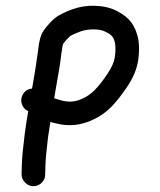

<svg xmlns="http://www.w3.org/2000/svg" viewBox="-20 -438 550 659"><path d="M166 -101C166 -101.7 166.2 -102.7 166.5 -104C166.8 -105.3 167 -106.3 167 -107C175.7 -156.3 181.3 -189.3 184 -206C186.7 -222 188.7 -236.3 190 -249C191.3 -259 192.7 -268 194 -276C194.7 -280.7 195.7 -284.7 197 -288C198.3 -290 201 -293.3 205 -298C211 -304.7 216.7 -310.3 222 -315C227.3 -318.3 238.7 -323.3 256 -330C272 -335.3 288 -337.7 304 -337C320 -337 333.3 -334 344 -328C354.7 -322.7 362 -317.3 366 -312C370 -307.3 373 -299.3 375 -288C377 -275.3 376.7 -259.7 374 -241C371.3 -224.3 363 -205.7 349 -185C333.7 -161.7 319 -143 305 -129C292.3 -116.3 279.3 -107 266 -101C252.7 -94.3 239.8 -90.5 227.5 -89.5C215.2 -88.5 202 -90 188 -94C180.7 -96 173.3 -98.3 166 -101ZM94.5 201C105.5 201 115 197.2 123 189.5C131 181.8 135 172.3 135 161L136 128C136.7 107.3 139.7 75.3 145 32C147.7 15.3 150.3 -2 153 -20C157.7 -18 162 -16.7 166 -16C190 -9.3 213 -7 235 -9C257 -11 279 -17.3 301 -28C323 -38 343.7 -52.7 363 -72C380.3 -90 398.3 -113 417 -141C437 -171 449.3 -200.3 454 -229C458 -255.7 458.3 -280 455 -302C450.3 -326 442 -346 430 -362C418.7 -376.7 402 -389.7 380 -401C358.7 -411.7 334.3 -417.3 307 -418C280.3 -419.3 254 -415.3 228 -406C203.3 -396.7 185.3 -388 174 -380C163.3 -372 153.3 -362.3 144 -351C133.3 -339 126 -328.3 122 -319C118.7 -310.3 116 -300.3 114 -289C112.7 -280.3 111.3 -270.7 110 -260C108 -248 106 -234 104 -218C102 -203.3 97.3 -175.3 90 -134C75.3 -132.7 64.7 -125.7 58 -113C52.7 -103.7 51.5 -93.5 54.5 -82.5C57.5 -71.5 64 -63.3 74 -58L77 -57C72.3 -30.3 68.3 -4.3 65 21C59 67.7 55.7 102.7 55 126L54 160C54 170.7 58 180.2 66 188.5C74 196.8 83.5 201 94.5 201Z"/></svg>

Font: Ruji's Handwriting Font v.2.0
Style: Medium
Weight: 500
Version: Version 2.0